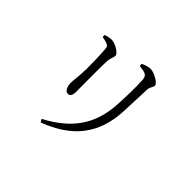

<svg xmlns="http://www.w3.org/2000/svg" viewBox="-165 -1010 1331 1331"><g transform="rotate(45 500.0 -345.0)"><path d="M711 -405C714 -467 718 -568 720 -627C722 -659 739 -665 739 -686C739 -707 673 -746 635 -746C617 -746 589 -737 567 -727L568 -707C594 -704 617 -700 628 -694C646 -684 648 -670 650 -653C654 -584 652 -499 647 -408C635 -203 541 -69 346 34L359 56C585 -29 700 -173 711 -405ZM296 -653C313 -646 314 -638 316 -614C320 -577 322 -479 322 -433C320 -351 312 -312 312 -285C312 -248 329 -217 351 -217C369 -217 383 -229 383 -267C383 -308 381 -528 384 -571C387 -608 399 -618 399 -637C399 -662 338 -698 301 -698C285 -698 264 -693 244 -687V-667C265 -663 281 -660 296 -653Z"/></g></svg>

Font: Source Han Serif
Style: Regular
Weight: 400
Designer: Ryoko NISHIZUKA 西塚涼子 (kana & ideographs); Frank Grießhammer (Latin, Greek & Cyrillic); Wenlong ZHANG 张文龙 (bopomofo); San
Foundry: Adobe Systems Incorporated
Version: Version 1.001;PS 1.001;hotconv 16.6.54;makeotf.lib2.5.65590